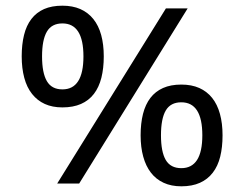

<svg xmlns="http://www.w3.org/2000/svg" viewBox="-20 -652 868 682"><path d="M129.4 -451.7Q129.4 -393.1 146.5 -363.8Q163.6 -334.5 201.7 -334.5Q276.4 -334.5 276.4 -451.7Q276.4 -568.8 201.7 -568.8Q163.6 -568.8 146.5 -539.6Q129.4 -510.3 129.4 -451.7ZM348.6 -451.7Q348.6 -409.7 340.1 -375.7Q331.5 -341.8 313.5 -318.4Q295.4 -294.9 267.6 -282.7Q239.7 -270.5 201.7 -270.5Q166 -270.5 139.2 -282.7Q112.3 -294.9 93.8 -318.4Q75.2 -341.8 66.2 -375.7Q57.1 -409.7 57.1 -451.7Q57.1 -494.1 65.4 -527.8Q73.7 -561.5 91.6 -584.7Q109.4 -607.9 136.7 -619.9Q164.1 -631.8 201.7 -631.8Q237.8 -631.8 265.1 -619.9Q292.5 -607.9 311.3 -584.7Q330.1 -561.5 339.4 -527.8Q348.6 -494.1 348.6 -451.7ZM551.8 -171.4Q551.8 -112.8 568.8 -83.7Q585.9 -54.7 624 -54.7Q698.7 -54.7 698.7 -171.4Q698.7 -288.6 624 -288.6Q585.9 -288.6 568.8 -259.5Q551.8 -230.5 551.8 -171.4ZM770.5 -171.4Q770.5 -128.9 762.2 -95.5Q753.9 -62 735.8 -38.6Q717.8 -15.1 690.2 -2.7Q662.6 9.8 624 9.8Q588.4 9.8 561.3 -2.7Q534.2 -15.1 516.1 -38.6Q498 -62 488.8 -95.5Q479.5 -128.9 479.5 -171.4Q479.5 -213.9 488 -247.6Q496.6 -281.2 514.2 -304.2Q531.7 -327.1 559.1 -339.4Q586.4 -351.6 624 -351.6Q660.6 -351.6 688 -339.4Q715.3 -327.1 733.6 -304.2Q752 -281.2 761.2 -247.6Q770.5 -213.9 770.5 -171.4ZM646.5 -622.1 261.2 0H183.1L569.3 -622.1Z"/></svg>

Font: Noto Sans Devanagari UI
Style: Regular
Weight: 400
Designer: Monotype Design Team
Foundry: Monotype Imaging Inc.
Version: Version 1.06